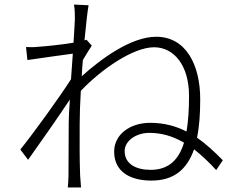

<svg xmlns="http://www.w3.org/2000/svg" viewBox="-20 -798 1040 841"><path d="M640 -54C577 -54 526 -79 526 -136C526 -182 577 -216 634 -216C689 -216 738 -201 786 -173C764 -101 721 -54 640 -54ZM359 -624 350 -621C357 -695 364 -754 368 -775L304 -778C308 -756 308 -733 308 -714C308 -703 305 -663 302 -611C248 -602 179 -595 147 -593C129 -591 112 -591 94 -592L100 -535C165 -545 257 -557 299 -563C296 -527 294 -489 291 -451C245 -378 125 -212 69 -143L103 -98C160 -178 235 -285 286 -362C283 -318 281 -282 281 -260C281 -161 280 -122 280 -27C280 -11 278 13 277 23H335C334 6 332 -12 331 -29C328 -114 329 -159 329 -255C329 -297 331 -347 334 -400C423 -494 563 -591 655 -591C741 -591 808 -513 808 -378C808 -322 805 -268 797 -222C750 -246 698 -260 638 -260C548 -260 480 -208 480 -134C480 -41 557 -7 643 -7C742 -7 799 -56 830 -144C862 -119 894 -89 927 -53L956 -96C920 -133 883 -167 843 -195C853 -243 857 -299 857 -363C857 -515 794 -637 664 -637C554 -637 422 -540 338 -464C339 -488 341 -512 343 -535C356 -557 370 -580 382 -598Z"/></svg>

Font: Noto Sans T Chinese Light
Style: Regular
Weight: 300
Designer: Ryoko NISHIZUKA (kana & ideographs); Paul D. Hunt (Latin, Greek & Cyrillic); Wenlong ZHANG (bopomofo); Sandoll Communica
Foundry: Adobe Systems Incorporated
Version: Version 1.000;PS 1;hotconv 1.0.78;makeotf.lib2.5.61930